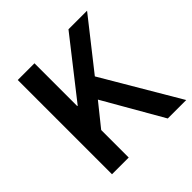

<svg xmlns="http://www.w3.org/2000/svg" viewBox="-172 -798 942 942"><g transform="rotate(-45 299.0 -327.0)"><path d="M83 0V-654H199V-357H202L435 -654H564L363 -399L598 0H470L293 -308L199 -191V0Z"/></g></svg>

Font: Source Sans 3 ExtraLight SemiBold
Style: Regular
Weight: 600
Version: Version 3.052;hotconv 1.1.0;makeotfexe 2.6.0